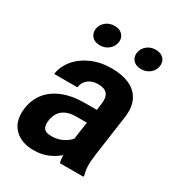

<svg xmlns="http://www.w3.org/2000/svg" viewBox="-177 -838 877 956"><g transform="rotate(30 262.0 -360.0)"><path d="M185.5 -607.4Q155.8 -607.4 139.9 -625Q124 -642.6 127.4 -668Q131.3 -693.8 152.1 -711.2Q172.9 -728.5 202.6 -728.5Q231.9 -728.5 248 -711.2Q264.2 -693.8 260.3 -668Q256.8 -642.6 235.8 -625Q214.8 -607.4 185.5 -607.4ZM422.4 -607.4Q392.6 -607.4 376.7 -624.8Q360.8 -642.1 364.3 -667.5Q368.2 -693.4 388.9 -710.7Q409.7 -728 439.5 -728Q469.2 -728 485.1 -710.7Q501 -693.4 497.1 -667.5Q493.7 -642.1 472.9 -624.8Q452.1 -607.4 422.4 -607.4ZM440.4 -127.9Q434.1 -83.5 435.3 -55.7Q436.5 -27.8 443.4 -8.3L442.4 0H307.6Q302.2 -18.1 301.8 -43.5Q275.9 -19.5 240.2 -4.9Q204.6 9.8 161.1 9.8Q87.4 9.8 47.9 -32.7Q8.3 -75.2 18.6 -149.4Q25.9 -201.2 55.9 -239.7Q85.9 -278.3 139.2 -300Q192.4 -321.8 268.6 -321.8H334L339.4 -361.3Q350.1 -437 275.4 -436Q242.2 -436 220 -418.5Q197.8 -400.9 193.8 -370.6H60.5Q66.9 -416.5 98.4 -454.6Q129.9 -492.7 180.9 -515.4Q231.9 -538.1 296.9 -538.1Q355 -538.1 397.7 -519.3Q440.4 -500.5 460.9 -460.9Q481.4 -421.4 473.1 -359.9ZM203.1 -95.2Q237.8 -95.2 266.1 -109.4Q294.4 -123.5 308.6 -142.1L322.8 -241.7H263.7Q226.6 -241.7 203.1 -230.5Q179.7 -219.2 167.7 -200Q155.8 -180.7 152.3 -156.2Q147.9 -125.5 158.7 -110.4Q169.4 -95.2 203.1 -95.2Z"/></g></svg>

Font: Robert Sans ExtraBold
Style: Italic
Weight: 800
Italic angle: -8°
Designer: Christian Robertson (extended by Adam Twardoch)
Foundry: Google
Version: Version 12.135;April 2, 2019;FontCreator 11.5.0.2425 64-bit;